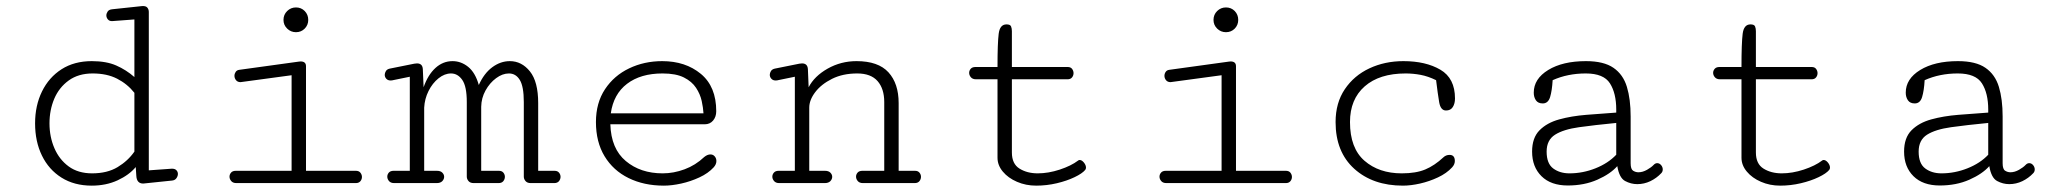

<svg xmlns="http://www.w3.org/2000/svg" viewBox="-20 -596 6700 625"><path d="M278.8 8.3Q221.7 8.3 180.2 -17.8Q138.7 -43.9 116.5 -89.6Q94.2 -135.3 94.2 -194.3Q94.2 -252.4 116.7 -298.3Q139.2 -344.2 180.4 -370.6Q221.7 -397 278.8 -397Q326.2 -397 358.4 -382.8Q390.6 -368.7 417.5 -345.2V-532.7L345.2 -527.3Q336.4 -526.9 331.3 -532.7Q326.2 -538.6 326.2 -545.9Q326.2 -551.8 330.3 -558.3Q334.5 -564.9 345.7 -565.9L442.4 -576.2Q454.6 -577.1 459.5 -571.3Q464.4 -565.4 464.4 -557.1V-41.5L539.6 -46.9Q549.8 -46.9 554.4 -41.7Q559.1 -36.6 559.1 -29.8Q559.1 -22.9 554.4 -16.1Q549.8 -9.3 540.5 -8.3L446.3 1.5Q425.3 1.5 423.8 -22.9L421.9 -52.2Q400.4 -26.4 362.8 -9Q325.2 8.3 278.8 8.3ZM279.8 -31.7Q329.1 -31.7 362.8 -52Q396.5 -72.3 417.5 -102.5V-293.9Q394.5 -322.8 361.3 -339.8Q328.1 -356.9 281.7 -356.9Q235.4 -356.9 203.9 -334.2Q172.4 -311.5 156.7 -274.7Q141.1 -237.8 141.1 -194.3Q141.1 -150.9 157 -113.8Q172.9 -76.7 203.6 -54.2Q234.4 -31.7 279.8 -31.7Z M943.4 -491.2Q926.8 -491.2 914.8 -502.9Q902.8 -514.6 902.8 -531.2Q902.8 -548.3 914.8 -560.1Q926.8 -571.8 943.4 -571.8Q960.4 -571.8 971.9 -560.1Q983.4 -548.3 983.4 -531.2Q983.4 -514.6 971.9 -502.9Q960.4 -491.2 943.4 -491.2ZM749.5 0Q738.3 0 732.7 -6.6Q727.1 -13.2 727.1 -21Q727.1 -28.3 732.2 -34.2Q737.3 -40 747.6 -40H929.2V-351.1L766.6 -329.1Q765.6 -329.1 764.9 -328.9Q764.2 -328.6 763.2 -328.6Q753.4 -328.6 748.3 -335Q743.2 -341.3 743.2 -349.1Q743.2 -356 747.1 -361.8Q751 -367.7 758.8 -368.7L953.1 -395.5Q954.6 -396 958.5 -396Q976.1 -396 976.1 -380.4V-40H1138.7Q1148.4 -40 1153.3 -33.7Q1158.2 -27.3 1158.2 -20Q1158.2 -12.2 1153.1 -6.1Q1147.9 0 1138.2 0Z M1263.2 0Q1252 0 1246.3 -6.6Q1240.7 -13.2 1240.7 -21Q1240.7 -28.3 1245.8 -34.2Q1251 -40 1261.2 -40H1314V-346.2L1261.2 -335.4Q1256.3 -334 1251.5 -334Q1242.7 -334 1237.5 -339.6Q1232.4 -345.2 1232.4 -352.5Q1232.4 -358.4 1236.1 -364.5Q1239.7 -370.6 1248.5 -372.6L1328.6 -388.7Q1335.4 -389.6 1337.4 -389.6Q1355.5 -389.6 1356.4 -370.6L1358.9 -312Q1373 -352.5 1397.5 -374.8Q1421.9 -397 1453.1 -397Q1481 -397 1504.2 -378.2Q1527.3 -359.4 1538.6 -319.3Q1555.7 -357.4 1582.5 -377.2Q1609.4 -397 1639.6 -397Q1678.2 -397 1705.1 -363.5Q1731.9 -330.1 1731.9 -260.3V-40H1785.2Q1794.9 -40 1799.8 -33.9Q1804.7 -27.8 1804.7 -20.5Q1804.7 -12.7 1799.6 -6.3Q1794.4 0 1784.2 0H1707.5Q1696.3 0 1690.7 -6.6Q1685.1 -13.2 1685.1 -21V-263.7Q1685.1 -314.5 1672.1 -335.7Q1659.2 -356.9 1636.7 -356.9Q1615.7 -356.9 1595 -341.6Q1574.2 -326.2 1560.5 -301.5Q1546.9 -276.9 1546.4 -248.5V-40H1604Q1613.8 -40 1618.7 -33.9Q1623.5 -27.8 1623.5 -20.5Q1623.5 -12.7 1618.4 -6.3Q1613.3 0 1603 0H1522Q1510.7 0 1505.1 -6.6Q1499.5 -13.2 1499.5 -21V-263.7Q1499.5 -314.5 1484.9 -335.7Q1470.2 -356.9 1448.2 -356.9Q1427.2 -356.9 1407.5 -341.1Q1387.7 -325.2 1375 -299.8Q1362.3 -274.4 1360.8 -245.6V-40H1402.3Q1414.1 -40 1419.9 -33.9Q1425.8 -27.8 1425.8 -20.5Q1425.8 -12.7 1419.7 -6.3Q1413.6 0 1401.4 0Z M2141.1 8.3Q2076.2 8.3 2026.1 -16.4Q1976.1 -41 1948 -87.4Q1919.9 -133.8 1919.9 -198.7Q1919.9 -261.2 1949.5 -305.7Q1979 -350.1 2028.1 -373.5Q2077.1 -397 2135.7 -397Q2211.4 -397 2261.5 -355.5Q2311.5 -314 2311.5 -233.9Q2311.5 -215.8 2301.3 -203.6Q2291 -191.4 2273.9 -191.4H1966.8Q1969.2 -111.8 2017.1 -71.8Q2064.9 -31.7 2137.2 -31.7Q2172.9 -31.7 2208.5 -44.9Q2244.1 -58.1 2272.5 -85Q2282.7 -93.3 2292.5 -93.3Q2301.3 -93.3 2306.6 -86.9Q2312 -80.6 2312 -71.8Q2312 -61 2303.2 -51.3Q2285.2 -31.7 2256.8 -18.6Q2228.5 -5.4 2197.5 1.5Q2166.5 8.3 2141.1 8.3ZM1968.3 -227.1H2270Q2269 -245.1 2264.2 -267.3Q2259.3 -289.6 2245.8 -310.1Q2232.4 -330.6 2206.3 -343.8Q2180.2 -356.9 2136.7 -356.9Q2065.4 -356.9 2021.2 -323.2Q1977.1 -289.6 1968.3 -227.1Z M2516.6 0Q2505.4 0 2499.8 -6.6Q2494.1 -13.2 2494.1 -21Q2494.1 -28.3 2499.3 -34.2Q2504.4 -40 2514.6 -40H2567.4V-346.2L2514.6 -335.4Q2509.8 -334 2504.9 -334Q2496.1 -334 2491 -339.6Q2485.8 -345.2 2485.8 -352.5Q2485.8 -358.4 2489.5 -364.5Q2493.2 -370.6 2502 -372.6L2582 -388.7Q2588.9 -389.6 2590.8 -389.6Q2608.9 -389.6 2609.9 -370.6L2612.3 -312Q2630.9 -348.1 2674.1 -372.6Q2717.3 -397 2768.1 -397Q2838.9 -397 2872.1 -360.6Q2905.3 -324.2 2905.3 -260.3V-40H2958.5Q2968.3 -40 2973.1 -33.9Q2978 -27.8 2978 -20.5Q2978 -12.7 2972.9 -6.3Q2967.8 0 2957.5 0H2789.1Q2777.8 0 2772.2 -6.6Q2766.6 -13.2 2766.6 -21Q2766.6 -28.3 2771.7 -34.2Q2776.9 -40 2787.1 -40H2858.4V-263.7Q2858.4 -307.1 2836.7 -332Q2814.9 -356.9 2770.5 -356.9Q2723.6 -356.9 2688.5 -339.4Q2653.3 -321.8 2633.8 -296.1Q2614.3 -270.5 2614.3 -245.6V-40H2665.5Q2677.2 -40 2683.1 -33.9Q2689 -27.8 2689 -20.5Q2689 -12.7 2682.9 -6.3Q2676.8 0 2664.6 0Z M3353 8.3Q3319.3 8.3 3290.5 -4.2Q3261.7 -16.6 3244.4 -37.4Q3227.1 -58.1 3227.1 -82.5V-337.9H3157.2Q3146 -337.9 3140.4 -344.5Q3134.8 -351.1 3134.8 -358.9Q3134.8 -366.2 3139.9 -372.1Q3145 -377.9 3155.3 -377.9H3227.1Q3227.1 -456.5 3231 -486.6Q3234.9 -516.6 3256.3 -516.6Q3268.6 -516.6 3271.2 -510Q3273.9 -503.4 3273.9 -494.6V-377.9H3455.6Q3465.3 -377.9 3470 -371.6Q3474.6 -365.2 3474.6 -357.9Q3474.6 -350.1 3469.7 -344Q3464.8 -337.9 3455.1 -337.9H3273.9V-99.6Q3273.9 -62.5 3298.8 -47.1Q3323.7 -31.7 3357.9 -31.7Q3392.6 -31.7 3429.7 -43.9Q3466.8 -56.2 3489.3 -73.2Q3491.2 -75.2 3494.6 -75.2Q3501.5 -75.2 3508.3 -66.9Q3515.1 -58.6 3515.1 -50.3Q3515.1 -46.4 3512.7 -43Q3502.9 -31.2 3478 -19.3Q3453.1 -7.3 3420.2 0.5Q3387.2 8.3 3353 8.3Z M3970.7 -491.2Q3954.1 -491.2 3942.1 -502.9Q3930.2 -514.6 3930.2 -531.2Q3930.2 -548.3 3942.1 -560.1Q3954.1 -571.8 3970.7 -571.8Q3987.8 -571.8 3999.3 -560.1Q4010.7 -548.3 4010.7 -531.2Q4010.7 -514.6 3999.3 -502.9Q3987.8 -491.2 3970.7 -491.2ZM3776.9 0Q3765.6 0 3760 -6.6Q3754.4 -13.2 3754.4 -21Q3754.4 -28.3 3759.5 -34.2Q3764.6 -40 3774.9 -40H3956.5V-351.1L3793.9 -329.1Q3793 -329.1 3792.2 -328.9Q3791.5 -328.6 3790.5 -328.6Q3780.8 -328.6 3775.6 -335Q3770.5 -341.3 3770.5 -349.1Q3770.5 -356 3774.4 -361.8Q3778.3 -367.7 3786.1 -368.7L3980.5 -395.5Q3981.9 -396 3985.8 -396Q4003.4 -396 4003.4 -380.4V-40H4166Q4175.8 -40 4180.7 -33.7Q4185.5 -27.3 4185.5 -20Q4185.5 -12.2 4180.4 -6.1Q4175.3 0 4165.5 0Z M4546.9 8.3Q4449.2 8.3 4388.4 -46.6Q4327.6 -101.6 4327.6 -198.7Q4327.6 -261.2 4357.7 -305.7Q4387.7 -350.1 4437.7 -373.5Q4487.8 -397 4548.3 -397Q4621.1 -397 4668.7 -369.1Q4716.3 -341.3 4716.3 -275.4Q4716.3 -258.8 4709.2 -247.6Q4702.1 -236.3 4687 -236.3Q4669.4 -236.3 4664.8 -263.4Q4660.2 -290.5 4654.8 -335Q4628.9 -347.7 4604.5 -352.3Q4580.1 -356.9 4555.7 -356.9Q4470.2 -356.9 4422.4 -314.9Q4374.5 -272.9 4374.5 -198.7Q4374.5 -113.8 4421.6 -72.8Q4468.8 -31.7 4543 -31.7Q4589.4 -31.7 4619.6 -44.4Q4649.9 -57.1 4678.7 -84Q4687 -91.8 4698.7 -91.8Q4715.8 -91.8 4715.8 -71.8Q4715.8 -61 4707 -51.3Q4689 -31.7 4660.9 -18.6Q4632.8 -5.4 4602.5 1.5Q4572.3 8.3 4546.9 8.3Z M5083.5 7.8Q5028.3 7.8 4997.8 -22.5Q4967.3 -52.7 4967.3 -102.5Q4967.3 -147.5 4991.5 -171.9Q5015.6 -196.3 5055.4 -207.3Q5095.2 -218.3 5143.8 -222.2Q5192.4 -226.1 5241.2 -229.5V-239.3Q5241.2 -292.5 5220.7 -324.7Q5200.2 -356.9 5142.1 -356.9Q5083 -356.9 5034.2 -335Q5032.2 -300.8 5025.9 -280Q5019.5 -259.3 5002 -259.3Q4986.8 -259.3 4979.7 -269.5Q4972.7 -279.8 4972.7 -294.4Q4972.7 -339.4 5019.8 -368.2Q5066.9 -397 5142.6 -397Q5200.7 -397 5232.2 -375.2Q5263.7 -353.5 5275.9 -313.2Q5288.1 -272.9 5288.1 -216.8V-64.5Q5288.1 -45.4 5296.1 -40.3Q5304.2 -35.2 5313.5 -35.2Q5327.1 -35.2 5341.3 -43.2Q5355.5 -51.3 5362.8 -59.1Q5368.2 -64.9 5374.5 -64.9Q5381.8 -64.9 5387.2 -58.6Q5392.6 -52.2 5392.6 -44.4Q5392.6 -37.1 5387.7 -32.2Q5372.6 -16.1 5352.3 -6.3Q5332 3.4 5309.6 3.4Q5289.1 3.4 5270 -6.8Q5251 -17.1 5244.6 -55.2Q5222.2 -29.8 5179.7 -11Q5137.2 7.8 5083.5 7.8ZM5088.9 -31.7Q5132.3 -31.7 5173.6 -48.1Q5214.8 -64.5 5241.2 -92.3V-195.8Q5170.9 -189 5120.1 -181.9Q5069.3 -174.8 5042 -157.5Q5014.6 -140.1 5014.6 -102.5Q5014.6 -63.5 5036.1 -47.6Q5057.6 -31.7 5088.9 -31.7Z M5774.9 8.3Q5741.2 8.3 5712.4 -4.2Q5683.6 -16.6 5666.3 -37.4Q5648.9 -58.1 5648.9 -82.5V-337.9H5579.1Q5567.9 -337.9 5562.3 -344.5Q5556.6 -351.1 5556.6 -358.9Q5556.6 -366.2 5561.8 -372.1Q5566.9 -377.9 5577.1 -377.9H5648.9Q5648.9 -456.5 5652.8 -486.6Q5656.7 -516.6 5678.2 -516.6Q5690.4 -516.6 5693.1 -510Q5695.8 -503.4 5695.8 -494.6V-377.9H5877.4Q5887.2 -377.9 5891.8 -371.6Q5896.5 -365.2 5896.5 -357.9Q5896.5 -350.1 5891.6 -344Q5886.7 -337.9 5877 -337.9H5695.8V-99.6Q5695.8 -62.5 5720.7 -47.1Q5745.6 -31.7 5779.8 -31.7Q5814.5 -31.7 5851.6 -43.9Q5888.7 -56.2 5911.1 -73.2Q5913.1 -75.2 5916.5 -75.2Q5923.3 -75.2 5930.2 -66.9Q5937 -58.6 5937 -50.3Q5937 -46.4 5934.6 -43Q5924.8 -31.2 5899.9 -19.3Q5875 -7.3 5842 0.5Q5809.1 8.3 5774.9 8.3Z M6294.4 7.8Q6239.3 7.8 6208.7 -22.5Q6178.2 -52.7 6178.2 -102.5Q6178.2 -147.5 6202.4 -171.9Q6226.6 -196.3 6266.4 -207.3Q6306.2 -218.3 6354.7 -222.2Q6403.3 -226.1 6452.1 -229.5V-239.3Q6452.1 -292.5 6431.6 -324.7Q6411.1 -356.9 6353 -356.9Q6293.9 -356.9 6245.1 -335Q6243.2 -300.8 6236.8 -280Q6230.5 -259.3 6212.9 -259.3Q6197.8 -259.3 6190.7 -269.5Q6183.6 -279.8 6183.6 -294.4Q6183.6 -339.4 6230.7 -368.2Q6277.8 -397 6353.5 -397Q6411.6 -397 6443.1 -375.2Q6474.6 -353.5 6486.8 -313.2Q6499 -272.9 6499 -216.8V-64.5Q6499 -45.4 6507.1 -40.3Q6515.1 -35.2 6524.4 -35.2Q6538.1 -35.2 6552.2 -43.2Q6566.4 -51.3 6573.7 -59.1Q6579.1 -64.9 6585.4 -64.9Q6592.8 -64.9 6598.1 -58.6Q6603.5 -52.2 6603.5 -44.4Q6603.5 -37.1 6598.6 -32.2Q6583.5 -16.1 6563.2 -6.3Q6543 3.4 6520.5 3.4Q6500 3.4 6481 -6.8Q6461.9 -17.1 6455.6 -55.2Q6433.1 -29.8 6390.6 -11Q6348.1 7.8 6294.4 7.8ZM6299.8 -31.7Q6343.3 -31.7 6384.5 -48.1Q6425.8 -64.5 6452.1 -92.3V-195.8Q6381.8 -189 6331.1 -181.9Q6280.3 -174.8 6252.9 -157.5Q6225.6 -140.1 6225.6 -102.5Q6225.6 -63.5 6247.1 -47.6Q6268.6 -31.7 6299.8 -31.7Z"/></svg>

Font: Cutive Mono
Style: Regular
Weight: 400
Designer: Vernon Adams
Foundry: Vernon Adams
Version: Version 1.110; ttfautohint (v1.8.4.7-5d5b)